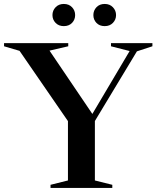

<svg xmlns="http://www.w3.org/2000/svg" viewBox="-33 -928 772 948"><path d="M63.5 -677 -13 -699.5V-715H304V-699.5L211.5 -678L423 -365.5L607 -676L515 -699.5V-715H719.5V-699.5L643 -674.5L435.5 -330.5V-37L521.5 -15.5V0H216.5V-15.5L302.5 -37V-330ZM282 -799Q257 -799 241.5 -815Q226 -831 226 -853.5Q226 -876 241.5 -892.2Q257 -908.5 282 -908.5Q307.5 -908.5 322.8 -892.2Q338 -876 338 -853.5Q338 -831 322.8 -815Q307.5 -799 282 -799ZM484 -799Q458.5 -799 443.2 -815Q428 -831 428 -853.5Q428 -876 443.2 -892.2Q458.5 -908.5 484 -908.5Q509 -908.5 524.5 -892.2Q540 -876 540 -853.5Q540 -831 524.5 -815Q509 -799 484 -799Z"/></svg>

Font: Newsreader 72pt Medium
Style: Regular
Weight: 500
Designer: Hugues Gentile
Foundry: Production Type
Version: Version 1.003; ttfautohint (v1.8.3)